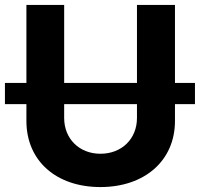

<svg xmlns="http://www.w3.org/2000/svg" viewBox="-25 -748 810 778"><path d="M765 -412H684V-728H530V-412H235V-728H82V-412H-5V-326H82V-258C82 -96 203 10 382 10C560 10 684 -96 684 -258V-326H765ZM235 -270V-326H530V-270C530 -185 468 -125 382 -125C297 -125 235 -185 235 -270Z"/></svg>

Font: Wafeq
Style: Bold
Weight: 700
Designer: Rasmus Andersson & Azza Alameddine
Foundry: Google & TypeTogether
Version: Version 3.000;FEAKit 1.0